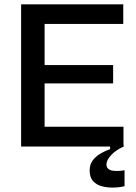

<svg xmlns="http://www.w3.org/2000/svg" viewBox="-20 -680 630 891"><path d="M78 0V-660H187V0ZM143 0V-92H553V0ZM143 -293V-378H505V-293ZM143 -569V-660H552V-569ZM558 184Q534 190 506 190.5Q478 191 453 184.5Q428 178 412 160.5Q396 143 396 111Q396 83 410.5 64Q425 45 447.5 32Q470 19 491 12V-6L554 -7V0Q518 16 496 39.5Q474 63 474 83Q474 97 483 104Q492 111 506 112.5Q520 114 534 113Q548 112 558 110Z"/></svg>

Font: Bricolage Grotesque 24pt Medium
Style: Regular
Weight: 500
Designer: Mathieu Triay
Foundry: Atelier Triay
Version: Version 1.001;gftools[0.9.33.dev8+g029e19f]